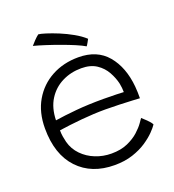

<svg xmlns="http://www.w3.org/2000/svg" viewBox="-126 -795 801 883"><g transform="rotate(-20 274.0 -353.0)"><path d="M517 -126Q509 -113.5 490.5 -94.5Q472 -75.5 443.2 -56.2Q414.5 -37 375.2 -24Q336 -11 286.5 -11Q174 -11 107.8 -81.2Q41.5 -151.5 41.5 -279Q41.5 -357.5 75 -414.8Q108.5 -472 166.2 -503.2Q224 -534.5 297 -534.5Q388.5 -534.5 438.5 -475Q488.5 -415.5 497.5 -318.5Q500 -289.5 499.5 -260.5Q491.5 -261 463.8 -262.5Q436 -264 400 -265.2Q364 -266.5 331.5 -266.5Q276 -266.5 214.8 -260.8Q153.5 -255 103.5 -247.5Q103.5 -231.5 106 -216.5Q108.5 -201.5 112 -187.5Q122 -150.5 148.8 -123Q175.5 -95.5 212.5 -80.8Q249.5 -66 290.5 -66Q336.5 -66 369.8 -80.8Q403 -95.5 425 -115.5Q447 -135.5 458.8 -152.5Q470.5 -169.5 473.5 -173.5Q480 -168 496 -152.5Q512 -137 517 -126ZM102 -297Q146.5 -304 205.8 -309.5Q265 -315 340 -315Q378.5 -315 403.8 -314Q429 -313 439.5 -312.5Q439.5 -333 435 -355.5Q428.5 -384.5 412.2 -414Q396 -443.5 366.8 -463Q337.5 -482.5 292.5 -482.5Q241.5 -482.5 198.8 -461.2Q156 -440 129.8 -398.8Q103.5 -357.5 102 -297ZM160.5 -696.5Q170.5 -696 196 -688Q221.5 -680 253.8 -666.8Q286 -653.5 317 -636Q348 -618.5 369 -599Q366.5 -594 360 -582.5Q353.5 -571 351 -568.5Q334.5 -578.5 305.5 -590.8Q276.5 -603 242.2 -615.5Q208 -628 175.2 -638.5Q142.5 -649 119 -655Q125.5 -663 138 -676Q150.5 -689 160.5 -696.5Z"/></g></svg>

Font: Grandstander ExtraLight
Style: Regular
Weight: 200
Designer: Tyler Finck
Foundry: Etcetera Type Co
Version: Version 1.200; ttfautohint (v1.8.3)